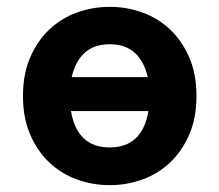

<svg xmlns="http://www.w3.org/2000/svg" viewBox="-20 -528 640 560"><path d="M300 12Q250 12 204.5 -4.5Q159 -21 124 -54Q89 -87 68 -135.5Q47 -184 47 -248Q47 -312 68 -360.5Q89 -409 124 -442Q159 -475 204.5 -491.5Q250 -508 300 -508Q350 -508 395.5 -491.5Q441 -475 476 -442Q511 -409 532 -360.5Q553 -312 553 -248Q553 -184 532 -135.5Q511 -87 476 -54Q441 -21 395.5 -4.5Q350 12 300 12ZM300 -399Q255 -399 227.5 -374.5Q200 -350 189 -303H411Q400 -350 372.5 -374.5Q345 -399 300 -399ZM300 -98Q395 -98 413 -204H187Q205 -98 300 -98Z"/></svg>

Font: Source Code Pro
Style: Bold
Weight: 700
Monospace: yes
Designer: Paul D. Hunt, Teo Tuominen
Foundry: Adobe Systems Incorporated
Version: Version 2.030;PS 1.000;hotconv 16.6.51;makeotf.lib2.5.65220